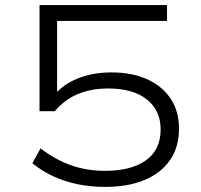

<svg xmlns="http://www.w3.org/2000/svg" viewBox="-20 -725 788 753"><path d="M392 8Q336 8 284.5 -2.5Q233 -13 188 -34Q143 -55 107 -85L139 -143Q198 -98 259.5 -76.5Q321 -55 392 -55Q494 -55 552 -96Q610 -137 610 -217Q610 -292 556 -335Q502 -378 404 -378Q340 -378 287.5 -357Q235 -336 195 -289H135V-705H635V-643H204V-353H194Q227 -394 285.5 -417.5Q344 -441 417 -441Q499 -441 558.5 -413.5Q618 -386 650 -337Q682 -288 682 -221Q682 -147 646 -96Q610 -45 545.5 -18.5Q481 8 392 8Z"/></svg>

Font: Nunito Sans 10pt Expanded Light
Style: Regular
Weight: 300
Width: 7
Designer: Vernon Adams
Foundry: Vernon Adams
Version: Version 3.101;gftools[0.9.27]